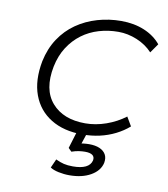

<svg xmlns="http://www.w3.org/2000/svg" viewBox="-79 -567 720 823"><g transform="rotate(10 281.0 -155.0)"><path d="M303 8Q221 8 165 -26.5Q109 -61 86 -123.5Q63 -186 79 -271Q91 -328 119.5 -371Q148 -414 189 -442.5Q230 -471 280 -485.5Q330 -500 383 -500Q439 -500 483.5 -481.5Q528 -463 556 -429L528 -389Q500 -419 460 -435.5Q420 -452 379 -452Q335 -452 294.5 -440Q254 -428 221 -403.5Q188 -379 164.5 -342.5Q141 -306 131 -257Q111 -155 160.5 -98Q210 -41 306 -41Q351 -41 396.5 -57Q442 -73 479 -101L502 -62Q477 -40 445 -24Q413 -8 377.5 0Q342 8 303 8ZM278 190Q254 190 230.5 185Q207 180 194 171L211 133Q230 142 246.5 146Q263 150 286 150Q321 150 341.5 140Q362 130 367 110Q370 95 360 87Q350 79 327 79Q315 79 300.5 81Q286 83 269 89L255 75L284 -20H328L303 55L283 51Q301 47 314.5 45.5Q328 44 339 44Q366 44 384.5 52Q403 60 411.5 75Q420 90 416 112Q408 147 370.5 168.5Q333 190 278 190Z"/></g></svg>

Font: Nunito Sans 7pt SemiExpanded ExtraLight
Style: Italic
Weight: 250
Width: 6
Italic angle: -9°
Designer: Vernon Adams
Foundry: Vernon Adams
Version: Version 3.101;gftools[0.9.27]